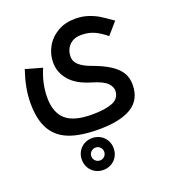

<svg xmlns="http://www.w3.org/2000/svg" viewBox="-142 -648 885 997"><g transform="rotate(-20 300.0 -150.0)"><path d="M20.5 -210.5Q20.5 -255 28.8 -297.8Q37 -340.5 53 -388L145.5 -362Q130.5 -329.5 121.2 -289.5Q112 -249.5 112 -208.5Q112 -126.5 156.5 -86.5Q201 -46.5 301.5 -46.5Q374 -46.5 414.5 -62.5Q455 -78.5 457 -120.5Q458 -142.5 437.5 -164.2Q417 -186 354.5 -204.5Q277.5 -227 240.2 -270.5Q203 -314 203 -370Q203 -415 225.5 -455.2Q248 -495.5 290 -520Q332 -544.5 387.5 -544.5Q426.5 -544.5 459.2 -533.5Q492 -522.5 516 -507.5Q540 -492.5 580.5 -464L524 -399Q489.5 -427 459 -440.8Q428.5 -454.5 387.5 -454.5Q359 -454.5 339 -442.5Q319 -430.5 308.8 -410.8Q298.5 -391 298.5 -367.5Q298.5 -338.5 321.5 -319Q344.5 -299.5 383.5 -285.5Q443.5 -264 480.2 -240.2Q517 -216.5 534.5 -187.8Q552 -159 552 -121.5Q552 -39 490 -0.5Q428 38 308.5 38Q209 38 146 13.8Q83 -10.5 51.8 -65Q20.5 -119.5 20.5 -210.5ZM170.5 156Q170.5 131.5 182 111.2Q193.5 91 213.8 79.5Q234 68 258.5 68Q283 68 303.2 79.5Q323.5 91 335 111.2Q346.5 131.5 346.5 156Q346.5 180.5 335 200.8Q323.5 221 303.2 232.5Q283 244 258.5 244Q234 244 213.8 232.5Q193.5 221 182 200.8Q170.5 180.5 170.5 156ZM258.5 191.5Q273.5 191.5 283.8 181.2Q294 171 294 156Q294 141 283.8 130.8Q273.5 120.5 258.5 120.5Q244 120.5 233.5 130.8Q223 141 223 156Q223 171 233.5 181.2Q244 191.5 258.5 191.5Z"/></g></svg>

Font: JuliaMono MediumItalic
Style: Regular
Weight: 500
Italic angle: -9°
Monospace: yes
Designer: cormullion
Foundry: corm
Version: Version 0.049; ttfautohint (v1.8.4)